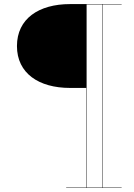

<svg xmlns="http://www.w3.org/2000/svg" viewBox="-20 -770 658 940"><path d="M323 -339.5H402V148H304V150H575.5V148H483V-748H575.5V-750H323C170 -750 63 -678.5 63 -544.5C63 -411 170 -339.5 323 -339.5ZM481 148H404V-748H481Z"/></svg>

Font: Bodoni* 96pt Medium
Style: Regular
Weight: 500
Version: Version 2.3